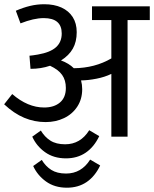

<svg xmlns="http://www.w3.org/2000/svg" viewBox="-24 -646 728 907"><path d="M683.6 -551.3H578.6V-0.5H502V-296.9Q470.2 -281.7 431.6 -274.2Q393.1 -266.6 358.9 -266.1Q364.3 -246.1 364.3 -224.6Q364.3 -177.7 341.1 -142.3Q317.9 -106.9 278.6 -88.1Q239.3 -69.3 191.4 -69.3Q138.7 -69.3 90.3 -89.6Q42 -109.9 -4.4 -153.3L33.7 -201.7Q106.9 -138.2 184.6 -138.2Q231.4 -138.2 259.3 -161.9Q287.1 -185.5 287.1 -230.5Q287.1 -267.1 269.5 -292Q252 -316.9 212.4 -335.4Q169.9 -320.8 120.1 -320.8L115.2 -382.8Q128.9 -383.8 154.3 -388.2Q213.4 -398.4 240.5 -422.9Q267.6 -447.3 267.6 -487.8Q267.6 -560.5 182.6 -560.5Q135.7 -560.5 72.8 -535.6L50.8 -595.2Q85.9 -610.4 118.4 -618.2Q150.9 -626 185.5 -626Q231.9 -626 266.4 -610.4Q300.8 -594.7 319.6 -565.2Q338.4 -535.6 338.4 -494.1Q338.4 -448.7 320.1 -416.3Q301.8 -383.8 264.2 -360.4Q301.8 -346.7 324.7 -323.7Q424.3 -324.7 502 -370.1V-551.3H410.6V-616.2H683.6ZM128.4 -0.5 168.9 -29.3Q187 1 214.1 18.3Q241.2 35.6 283.7 35.6Q356 35.6 397.5 -30.8L444.8 -2.9Q420.4 48.3 380.9 75.2Q341.3 102.1 287.6 102.1Q229.5 102.1 188.7 72.8Q147.9 43.5 128.4 -0.5ZM401.9 107.9 449.2 135.7Q424.8 187 385.3 213.9Q345.7 240.7 292 240.7Q233.9 240.7 193.1 211.2Q152.3 181.6 132.8 138.2L173.3 109.4Q191.4 139.6 218.5 156.7Q245.6 173.8 288.1 173.8Q360.4 173.8 401.9 107.9Z"/></svg>

Font: Varta
Style: Regular
Weight: 400
Designer: Joana Correia, Viktoriya Grabowska, Eben Sorkin
Foundry: Sorkin Type
Version: Version 1.003; ttfautohint (v1.3) -l 8 -r 24 -G 200 -x 12 -H